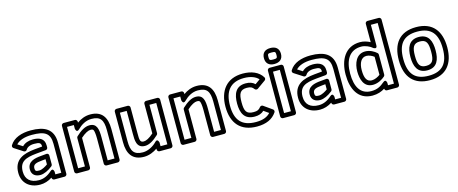

<svg xmlns="http://www.w3.org/2000/svg" viewBox="-44 -1391 4943 2070"><g transform="rotate(-15 2427.0 -356.0)"><path d="M263 -502C404.8 -502 464 -469.1 464 -348V-25H398V-53C398 -53 392.9 -104.8 356.2 -71.5C309.7 -29.3 262.6 -10 213 -10C118.4 -10 66 -57.9 66 -144C66 -254.5 133.9 -282.1 257.4 -294.1L365.3 -304.1C378.3 -305.3 388 -316.8 388 -329V-352C388 -431.9 325.9 -452 261 -452C212 -452 168.4 -437 140.9 -407.7L85.1 -443.5C120.1 -480.9 182 -502 263 -502ZM263 -552C160.2 -552 70.7 -521.1 27.6 -449.9C20.8 -438.7 24.1 -423.3 35.5 -416L133.5 -353C147.3 -344.1 162.5 -350.5 168.8 -361.8C181.7 -384.8 212.8 -402 261 -402C321.1 -402 338 -393.4 338 -351.8L252.6 -343.9C126.2 -331.6 16 -292.4 16 -144C16 -29.1 97 40 213 40C260.4 40 305.3 25.9 348 -2V0C348 10.7 357.9 25 373 25H489C499.7 25 514 15.1 514 0V-348C514 -503.2 414.4 -552 263 -552ZM146 -146C146 -84.4 191.1 -60 242 -60C262.5 -60 284.2 -66.1 308.1 -76.6C332.4 -87.3 355.9 -102.1 378.8 -120.6C384.6 -125.3 388 -132.7 388 -140V-238C388 -248.7 381.2 -264.8 360.7 -262.9L296.7 -256.9C228.3 -250.9 146 -234.7 146 -146ZM242 -110C204.5 -110 196 -116.6 196 -146C196 -188.9 227.2 -200.6 301.3 -207.1L338 -210.5V-152.2C315.3 -135.1 273.2 -110 242 -110Z M888 -441C839.7 -441 790.1 -411 735.9 -360.2C730.8 -355.5 728 -348 728 -342V-25H652V-487H728V-446C728 -446 735.6 -393.3 770.7 -428.3C810.3 -468 863.1 -502 927 -502C1026.2 -502 1058 -456.8 1058 -342V-25H982V-282C982 -376.3 970.1 -441 888 -441ZM927 -552C868 -552 818.1 -529.6 778 -500.4V-512C778 -522.7 768.1 -537 753 -537H627C616.3 -537 602 -527.1 602 -512V0C602 10.7 611.9 25 627 25H753C763.7 25 778 15.1 778 0V-331C824.9 -373.2 863 -391 888 -391C909.1 -391 916.1 -385.3 920.5 -377.2C925.9 -367.1 932 -334.1 932 -282V0C932 10.7 941.9 25 957 25H1083C1093.7 25 1108 15.1 1108 0V-342C1108 -470.4 1057.4 -552 927 -552Z M1373 -10C1271.8 -10 1242 -58.9 1242 -170V-487H1318V-230C1318 -162.6 1316.1 -71 1412 -71C1460.3 -71 1509.9 -101 1564.1 -151.8C1569.2 -156.5 1572 -164 1572 -170V-487H1648V-25H1572V-66C1572 -66 1561.3 -118.6 1528.6 -82.9C1496 -47.4 1433.6 -10 1373 -10ZM1373 40C1429.4 40 1482 17.1 1522 -11.2V0C1522 10.7 1531.9 25 1547 25H1673C1683.7 25 1698 15.1 1698 0V-512C1698 -522.7 1688.1 -537 1673 -537H1547C1536.3 -537 1522 -527.1 1522 -512V-181C1475.1 -138.8 1437 -121 1412 -121C1368.9 -121 1368 -147.5 1368 -230V-512C1368 -522.7 1358.1 -537 1343 -537H1217C1206.3 -537 1192 -527.1 1192 -512V-170C1192 -46.4 1239.4 40 1373 40Z M2076 -441C2027.7 -441 1978.1 -411 1923.9 -360.2C1918.8 -355.5 1916 -348 1916 -342V-25H1840V-487H1916V-446C1916 -446 1923.6 -393.3 1958.7 -428.3C1998.3 -468 2051.1 -502 2115 -502C2214.2 -502 2246 -456.8 2246 -342V-25H2170V-282C2170 -376.3 2158.1 -441 2076 -441ZM2115 -552C2056 -552 2006.1 -529.6 1966 -500.4V-512C1966 -522.7 1956.1 -537 1941 -537H1815C1804.3 -537 1790 -527.1 1790 -512V0C1790 10.7 1799.9 25 1815 25H1941C1951.7 25 1966 15.1 1966 0V-331C2012.9 -373.2 2051 -391 2076 -391C2097.1 -391 2104.1 -385.3 2108.5 -377.2C2113.9 -367.1 2120 -334.1 2120 -282V0C2120 10.7 2129.9 25 2145 25H2271C2281.7 25 2296 15.1 2296 0V-342C2296 -470.4 2245.4 -552 2115 -552Z M2637 -70C2681.4 -70 2715.1 -81.9 2740.8 -106.8L2796.2 -67.7C2762.7 -30.7 2713.4 -10 2634 -10C2477.9 -10 2408 -90.6 2408 -253C2408 -412.3 2477.2 -502 2629 -502C2703.3 -502 2758.8 -480 2790 -444.7L2735 -405.5C2709.1 -430.7 2676.4 -442 2632 -442C2519.1 -442 2488 -357.6 2488 -255C2488 -148.6 2521.8 -70 2637 -70ZM2637 -120C2557.2 -120 2538 -156.6 2538 -255C2538 -351.9 2557.6 -392 2632 -392C2676.2 -392 2693.3 -381 2710.9 -357.1C2717.9 -347.7 2733.8 -343.3 2745.5 -351.6L2839.5 -418.6C2849.9 -426 2853.1 -440.8 2846.4 -451.9C2805.5 -520 2724.7 -552 2629 -552C2446.9 -552 2358 -430.4 2358 -253C2358 -70.4 2450.6 40 2634 40C2736.3 40 2808.4 6.7 2852.7 -59C2860.2 -70.1 2857.4 -85.7 2846.4 -93.4L2751.4 -160.4C2741.6 -167.4 2725.8 -166.2 2717.3 -155.4C2696.6 -129 2680.7 -120 2637 -120Z M2988 -691C3029.3 -691 3034 -686.7 3034 -652C3034 -617.7 3028.2 -613 2988 -613C2948.3 -613 2944 -618.5 2944 -652C2944 -686.8 2948.1 -691 2988 -691ZM2988 -741C2930.4 -741 2894 -712 2894 -652C2894 -593.8 2929.4 -563 2988 -563C3043.8 -563 3084 -589.8 3084 -652C3084 -713.8 3045.1 -741 2988 -741ZM2951 -25V-487H3027V-25ZM2901 0C2901 10.7 2910.9 25 2926 25H3052C3062.7 25 3077 15.1 3077 0V-512C3077 -522.7 3067.1 -537 3052 -537H2926C2915.3 -537 2901 -527.1 2901 -512Z M3386 -502C3527.8 -502 3587 -469.1 3587 -348V-25H3521V-53C3521 -53 3515.9 -104.8 3479.2 -71.5C3432.7 -29.3 3385.6 -10 3336 -10C3241.4 -10 3189 -57.9 3189 -144C3189 -254.5 3256.9 -282.1 3380.4 -294.1L3488.3 -304.1C3501.3 -305.3 3511 -316.8 3511 -329V-352C3511 -431.9 3448.9 -452 3384 -452C3335 -452 3291.4 -437 3263.9 -407.7L3208.1 -443.5C3243.1 -480.9 3305 -502 3386 -502ZM3386 -552C3283.2 -552 3193.7 -521.1 3150.6 -449.9C3143.8 -438.7 3147.1 -423.3 3158.5 -416L3256.5 -353C3270.3 -344.1 3285.5 -350.5 3291.8 -361.8C3304.7 -384.8 3335.8 -402 3384 -402C3444.1 -402 3461 -393.4 3461 -351.8L3375.6 -343.9C3249.2 -331.6 3139 -292.4 3139 -144C3139 -29.1 3220 40 3336 40C3383.4 40 3428.3 25.9 3471 -2V0C3471 10.7 3480.9 25 3496 25H3612C3622.7 25 3637 15.1 3637 0V-348C3637 -503.2 3537.4 -552 3386 -552ZM3269 -146C3269 -84.4 3314.1 -60 3365 -60C3385.5 -60 3407.2 -66.1 3431.1 -76.6C3455.4 -87.3 3478.9 -102.1 3501.8 -120.6C3507.6 -125.3 3511 -132.7 3511 -140V-238C3511 -248.7 3504.2 -264.8 3483.7 -262.9L3419.7 -256.9C3351.3 -250.9 3269 -234.7 3269 -146ZM3365 -110C3327.5 -110 3319 -116.6 3319 -146C3319 -188.9 3350.2 -200.6 3424.3 -207.1L3461 -210.5V-152.2C3438.3 -135.1 3396.2 -110 3365 -110Z M3939 -502C3984.1 -502 4034.9 -477.9 4059.1 -455.6C4059.1 -455.6 4101 -424.5 4101 -474V-702H4177V-25H4111V-50C4111 -50 4107.2 -101.1 4069.7 -69C4029.6 -34.6 3989.2 -10 3923 -10C3800.4 -10 3749 -104.9 3749 -252C3749 -403.1 3809.2 -502 3939 -502ZM3939 -552C3771.4 -552 3699 -414.6 3699 -252C3699 -96.4 3760.5 40 3923 40C3980 40 4024.4 23.6 4060.9 0.2C4062 13.4 4071.7 25 4086 25H4202C4212.7 25 4227 15.1 4227 0V-727C4227 -737.7 4217.1 -752 4202 -752H4076C4065.3 -752 4051 -742.1 4051 -727V-521.7C4020.3 -538.3 3979.6 -552 3939 -552ZM3957 -71C4012.6 -71 4063.4 -100.7 4092.9 -127.5C4098.1 -132.3 4101 -139.7 4101 -146V-370C4101 -377.2 4097.5 -384.3 4092.7 -388.6C4065.6 -413 4018.9 -441 3966 -441C3865.6 -441 3829 -342 3829 -254C3829 -168.1 3854.7 -71 3957 -71ZM3957 -121C3900.8 -121 3879 -169 3879 -254C3879 -336.2 3910 -391 3966 -391C3996.4 -391 4028.6 -375.5 4051 -358.3V-157.6C4027.3 -139 3990.3 -121 3957 -121Z M4564 -502C4720.2 -502 4784 -417.6 4784 -255C4784 -94.2 4719.4 -10 4564 -10C4413.6 -10 4343 -85 4343 -255C4343 -418.1 4406.8 -502 4564 -502ZM4564 -552C4377.4 -552 4293 -435.8 4293 -255C4293 -65 4386.4 40 4564 40C4748.7 40 4834 -76.2 4834 -255C4834 -435.2 4749.8 -552 4564 -552ZM4564 -70C4674.6 -70 4704 -154.6 4704 -255C4704 -356.3 4676.1 -442 4564 -442C4452.7 -442 4423 -354.9 4423 -255C4423 -154.6 4453 -70 4564 -70ZM4564 -120C4492.2 -120 4473 -159.7 4473 -255C4473 -350.4 4492.7 -392 4564 -392C4636.1 -392 4654 -352.4 4654 -255C4654 -159.3 4635.1 -120 4564 -120Z"/></g></svg>

Font: Fog Sans
Style: Outline
Weight: 700
Foundry: Intel Corporation
Version: Version 1.00